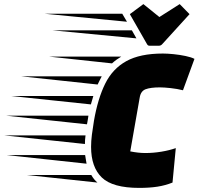

<svg xmlns="http://www.w3.org/2000/svg" viewBox="-236 -901 968 936"><path d="M443 15Q313 15 260.5 -35.5Q208 -86 208 -185Q208 -213 212 -244.5Q216 -276 222 -312Q241 -421 277 -493.5Q313 -566 380 -603Q447 -640 558 -640Q580 -640 610 -637Q640 -634 668.5 -628Q697 -622 712 -614L656 -461Q628 -468 596 -471.5Q564 -475 544 -475Q498 -475 474 -466Q450 -457 445 -425L399 -163Q419 -159 437.5 -157Q456 -155 473 -155Q511 -155 550.5 -161.5Q590 -168 621 -179L605 -11Q570 3 531.5 9Q493 15 443 15ZM310 -592 4 -625H355Q343 -618 332 -610Q321 -602 310 -592ZM240 -489 -134 -529H260Q255 -519 250 -509.5Q245 -500 240 -489ZM207 -392 -181 -433H219ZM188 -295 -205 -337H195L192 -317Q191 -311 190 -305.5Q189 -300 188 -295ZM178 -199 -216 -241H181Q178 -219 178 -199ZM186 -103 -203 -145H179Q181 -134 182.5 -123.5Q184 -113 186 -103ZM239 -11 -107 -48H209Q222 -25 239 -11ZM538 -678H493Q488 -678 485 -680.5Q482 -683 480 -687L397 -832L463 -881L541 -818L640 -881L688 -832L556 -687Q549 -678 538 -678ZM383 -795 -18 -834H360ZM429 -714 21 -753H407Z"/></svg>

Font: Faster One
Style: Regular
Weight: 400
Designer: Eduardo Rodriguez Tunni
Foundry: Eduardo Rodriguez Tunni
Version: Version 1.003; ttfautohint (v1.8.4.7-5d5b);gftools[0.9.23]